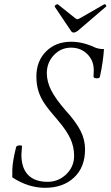

<svg xmlns="http://www.w3.org/2000/svg" viewBox="-20 -874 522 907"><path d="M328.1 -720.2Q319.3 -720.2 314 -730L238.8 -841.8Q236.3 -845.7 243.4 -850.8Q250.5 -856 253.9 -853L334 -789.1Q341.8 -783.2 345.2 -783.2Q349.6 -783.2 359.9 -789.1L471.2 -853Q476.1 -856 480 -850.8Q483.9 -845.7 481 -842.8L348.1 -729Q336.4 -720.2 328.1 -720.2ZM192.9 13.2Q113.3 13.2 38.1 -36.1V-70.8Q39.1 -111.8 56.2 -179.2Q57.6 -184.1 64.5 -186Q71.3 -188 77.6 -187Q84 -186 84 -185.1Q81.1 -151.4 81.1 -144Q81.1 -80.6 112.5 -47.9Q144 -15.1 205.1 -15.1Q255.9 -15.1 293 -50.8Q330.1 -86.4 330.1 -138.2Q330.1 -179.7 313 -217.8Q295.9 -255.9 253.9 -305.2Q212.9 -352.1 192.4 -381.6Q171.9 -411.1 161.9 -442.4Q151.9 -473.6 151.9 -513.2Q151.9 -585 197.5 -630.9Q243.2 -676.8 315.9 -676.8Q370.6 -676.8 425.8 -650.9Q444.8 -642.1 471.2 -642.1Q466.8 -577.6 452.1 -512.2Q451.2 -506.3 443.6 -504.6Q436 -502.9 429 -505.1Q421.9 -507.3 421.9 -512.2Q421.9 -516.6 422.4 -527.3Q422.9 -538.1 422.9 -543Q422.9 -588.4 392.1 -618.7Q361.3 -648.9 315.9 -648.9Q267.6 -648.9 234.4 -613.5Q201.2 -578.1 201.2 -528.8Q201.2 -487.8 222.2 -446.8Q243.2 -405.8 291 -351.1Q338.4 -299.3 360.1 -256.8Q381.8 -214.4 381.8 -168.9Q381.8 -84 329.8 -35.4Q277.8 13.2 192.9 13.2Z"/></svg>

Font: Junicode SmCond Light
Style: Italic
Weight: 300
Width: 4
Italic angle: -11°
Designer: Peter S. Baker
Version: Version 2.206